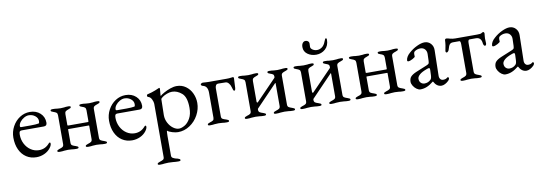

<svg xmlns="http://www.w3.org/2000/svg" viewBox="-64 -1068 5087 1800"><g transform="rotate(-10 2479.5 -168.0)"><path d="M30 0ZM30 -203Q30 -259 56.5 -308Q83 -357 127 -385.5Q171 -414 223 -414Q283 -414 321.5 -378.5Q360 -343 360 -288Q360 -257 330 -257H119Q105 -257 99.5 -249.5Q94 -242 94 -220Q94 -173 114.5 -133Q135 -93 170.5 -69.5Q206 -46 248 -46Q307 -46 346 -91Q352 -99 357 -99Q365 -99 365 -89Q365 -70 347 -47Q325 -18 289 -1.5Q253 15 213 15Q159 15 117.5 -12Q76 -39 53 -88.5Q30 -138 30 -203ZM212 -288Q259 -288 286 -293Q294 -294 294 -315Q294 -344 268.5 -364.5Q243 -385 208 -385Q186 -385 162.5 -371.5Q139 -358 124 -338Q109 -318 109 -298Q109 -288 121 -288Z M414 -6Q414 -13 419.5 -16.5Q425 -20 437 -24Q459 -30 469 -37.5Q479 -45 479 -63V-337Q479 -355 469.5 -362.5Q460 -370 441 -376Q429 -380 423.5 -383.5Q418 -387 418 -394Q418 -403 441 -403Q467 -403 480 -400Q498 -398 515 -398Q531 -398 549 -400Q562 -403 587 -403Q610 -403 610 -394Q610 -387 604.5 -383.5Q599 -380 587 -376Q568 -370 558.5 -362.5Q549 -355 549 -337V-232Q549 -226 559 -226H745Q750 -226 750 -234V-337Q750 -355 741.5 -363Q733 -371 715 -376Q703 -380 697.5 -383.5Q692 -387 692 -394Q692 -400 698.5 -401.5Q705 -403 715 -403Q739 -403 753 -400Q771 -398 787 -398Q804 -398 822 -400Q836 -403 861 -403Q871 -403 877.5 -401.5Q884 -400 884 -394Q884 -387 878.5 -383.5Q873 -380 861 -376Q841 -370 830.5 -362.5Q820 -355 820 -337V-63Q820 -45 831 -38Q842 -31 864 -24Q876 -20 881.5 -16.5Q887 -13 887 -6Q887 3 864 3Q838 3 823 0Q803 -2 786 -2Q769 -2 749 0Q734 3 708 3Q685 3 685 -6Q685 -13 690.5 -16.5Q696 -20 708 -24Q729 -30 739.5 -37.5Q750 -45 750 -63V-188Q750 -191 749 -192Q748 -193 746 -193H552Q550 -193 549.5 -191Q549 -189 549 -186V-63Q549 -45 559.5 -38Q570 -31 593 -24Q605 -20 610.5 -16.5Q616 -13 616 -6Q616 3 593 3Q567 3 552 0Q532 -2 515 -2Q498 -2 478 0Q463 3 437 3Q414 3 414 -6Z M941 0ZM941 -203Q941 -259 967.5 -308Q994 -357 1038 -385.5Q1082 -414 1134 -414Q1194 -414 1232.5 -378.5Q1271 -343 1271 -288Q1271 -257 1241 -257H1030Q1016 -257 1010.5 -249.5Q1005 -242 1005 -220Q1005 -173 1025.5 -133Q1046 -93 1081.5 -69.5Q1117 -46 1159 -46Q1218 -46 1257 -91Q1263 -99 1268 -99Q1276 -99 1276 -89Q1276 -70 1258 -47Q1236 -18 1200 -1.5Q1164 15 1124 15Q1070 15 1028.5 -12Q987 -39 964 -88.5Q941 -138 941 -203ZM1123 -288Q1170 -288 1197 -293Q1205 -294 1205 -315Q1205 -344 1179.5 -364.5Q1154 -385 1119 -385Q1097 -385 1073.5 -371.5Q1050 -358 1035 -338Q1020 -318 1020 -298Q1020 -288 1032 -288Z M1320 0ZM1320 276Q1320 269 1325.5 265.5Q1331 262 1343 258Q1365 251 1375.5 244.5Q1386 238 1386 220V-287Q1386 -304 1374 -329.5Q1362 -355 1340 -360Q1336 -361 1334 -364.5Q1332 -368 1332 -373Q1332 -383 1339 -385Q1383 -395 1416 -408.5Q1449 -422 1455 -425L1457 -426Q1459 -426 1461 -423Q1463 -420 1463 -417L1461 -391Q1458 -373 1458 -357Q1458 -349 1459 -348Q1470 -359 1497.5 -374.5Q1525 -390 1558.5 -402Q1592 -414 1621 -414Q1670 -414 1707.5 -387Q1745 -360 1765 -316.5Q1785 -273 1785 -225Q1785 -166 1755 -110.5Q1725 -55 1673 -20.5Q1621 14 1560 14Q1538 14 1506 4.5Q1474 -5 1460 -18Q1458 -18 1457 2Q1456 22 1456 33V220Q1456 235 1469 242.5Q1482 250 1495.5 253.5Q1509 257 1514 258Q1526 262 1531.5 265.5Q1537 269 1537 276Q1537 285 1515 285Q1488 285 1465 282Q1439 280 1421 280Q1405 280 1383 282Q1367 285 1341 285Q1320 285 1320 276ZM1705 -193Q1705 -294 1661.5 -331.5Q1618 -369 1569 -369Q1547 -369 1521 -359.5Q1495 -350 1477 -337Q1459 -324 1459 -317Q1459 -272 1457 -212Q1456 -192 1456 -166Q1456 -127 1474 -92.5Q1492 -58 1520 -37.5Q1548 -17 1575 -17Q1599 -17 1629.5 -34.5Q1660 -52 1682.5 -92Q1705 -132 1705 -193Z M1847 -6Q1847 -13 1852.5 -16.5Q1858 -20 1870 -24Q1891 -30 1900.5 -37Q1910 -44 1910 -62V-300Q1910 -363 1864 -373Q1858 -374 1852.5 -378.5Q1847 -383 1847 -390Q1847 -395 1855.5 -399Q1864 -403 1869 -403Q1883 -403 1899 -401L1927 -400H2094Q2120 -400 2135.5 -402.5Q2151 -405 2156 -405Q2158 -405 2161 -402Q2164 -399 2164 -395L2162 -359Q2160 -329 2160 -318Q2160 -277 2147 -277Q2141 -277 2137 -286Q2133 -295 2128 -315Q2123 -336 2109 -352Q2095 -368 2079 -368L2011 -369Q1993 -369 1986.5 -356.5Q1980 -344 1980 -331V-62Q1980 -44 1991 -37.5Q2002 -31 2026 -24Q2038 -20 2043.5 -16.5Q2049 -13 2049 -6Q2049 3 2026 3Q2000 3 1985 0Q1965 -2 1948 -2Q1932 -2 1910 0Q1894 3 1867 3Q1847 3 1847 -6Z M2199 -6Q2199 -13 2204.5 -16.5Q2210 -20 2222 -24Q2244 -30 2254 -37.5Q2264 -45 2264 -63V-337Q2264 -355 2254.5 -362.5Q2245 -370 2226 -376Q2214 -380 2208.5 -383.5Q2203 -387 2203 -394Q2203 -403 2223 -403Q2249 -403 2264 -400Q2284 -398 2300 -398Q2317 -398 2335 -400Q2348 -403 2375 -403Q2395 -403 2395 -394Q2395 -387 2389.5 -383.5Q2384 -380 2372 -376Q2353 -370 2343.5 -362.5Q2334 -355 2334 -337V-137Q2334 -134 2338 -131.5Q2342 -129 2344 -131L2535 -328Q2536 -330 2538 -332Q2540 -334 2540 -339Q2540 -357 2532 -363.5Q2524 -370 2505 -376Q2493 -380 2487.5 -383.5Q2482 -387 2482 -394Q2482 -403 2502 -403Q2529 -403 2542 -400Q2560 -398 2577 -398Q2593 -398 2613 -400Q2628 -403 2654 -403Q2674 -403 2674 -394Q2674 -387 2668.5 -383.5Q2663 -380 2651 -376Q2631 -370 2620.5 -362.5Q2610 -355 2610 -337V-63Q2610 -45 2621 -38Q2632 -31 2654 -24Q2666 -20 2671.5 -16.5Q2677 -13 2677 -6Q2677 3 2657 3Q2631 3 2614 0Q2592 -2 2576 -2Q2560 -2 2538 0Q2522 3 2495 3Q2475 3 2475 -6Q2475 -13 2480.5 -16.5Q2486 -20 2498 -24Q2519 -30 2529.5 -37.5Q2540 -45 2540 -63V-276Q2540 -279 2539 -281Q2538 -283 2536 -281L2337 -74Q2334 -71 2334 -63Q2334 -45 2344.5 -38Q2355 -31 2378 -24Q2390 -20 2395.5 -16.5Q2401 -13 2401 -6Q2401 3 2381 3Q2355 3 2338 0Q2316 -2 2300 -2Q2284 -2 2262 0Q2246 3 2219 3Q2199 3 2199 -6Z M2727 0ZM2727 -6Q2727 -13 2732.5 -16.5Q2738 -20 2750 -24Q2772 -30 2782 -37.5Q2792 -45 2792 -63V-337Q2792 -355 2782.5 -362.5Q2773 -370 2754 -376Q2742 -380 2736.5 -383.5Q2731 -387 2731 -394Q2731 -403 2751 -403Q2777 -403 2792 -400Q2812 -398 2828 -398Q2845 -398 2863 -400Q2876 -403 2903 -403Q2923 -403 2923 -394Q2923 -387 2917.5 -383.5Q2912 -380 2900 -376Q2881 -370 2871.5 -362.5Q2862 -355 2862 -337V-137Q2862 -134 2866 -131.5Q2870 -129 2872 -131L3063 -328Q3064 -330 3066 -332Q3068 -334 3068 -339Q3068 -357 3060 -363.5Q3052 -370 3033 -376Q3021 -380 3015.5 -383.5Q3010 -387 3010 -394Q3010 -403 3030 -403Q3057 -403 3070 -400Q3088 -398 3105 -398Q3121 -398 3141 -400Q3156 -403 3182 -403Q3202 -403 3202 -394Q3202 -387 3196.5 -383.5Q3191 -380 3179 -376Q3159 -370 3148.5 -362.5Q3138 -355 3138 -337V-63Q3138 -45 3149 -38Q3160 -31 3182 -24Q3194 -20 3199.5 -16.5Q3205 -13 3205 -6Q3205 3 3185 3Q3159 3 3142 0Q3120 -2 3104 -2Q3088 -2 3066 0Q3050 3 3023 3Q3003 3 3003 -6Q3003 -13 3008.5 -16.5Q3014 -20 3026 -24Q3047 -30 3057.5 -37.5Q3068 -45 3068 -63V-276Q3068 -279 3067 -281Q3066 -283 3064 -281L2865 -74Q2862 -71 2862 -63Q2862 -45 2872.5 -38Q2883 -31 2906 -24Q2918 -20 2923.5 -16.5Q2929 -13 2929 -6Q2929 3 2909 3Q2883 3 2866 0Q2844 -2 2828 -2Q2812 -2 2790 0Q2774 3 2747 3Q2727 3 2727 -6ZM2846 -568Q2846 -593 2857 -607Q2868 -621 2884 -621Q2899 -621 2908.5 -612.5Q2918 -604 2918 -592L2917 -558Q2917 -543 2935.5 -530.5Q2954 -518 2978 -518Q3003 -518 3025 -534Q3047 -550 3060 -586Q3066 -602 3069.5 -607Q3073 -612 3077 -612Q3085 -612 3085 -598Q3085 -540 3048.5 -508Q3012 -476 2962 -476Q2915 -476 2880.5 -501Q2846 -526 2846 -568Z M3254 -6Q3254 -13 3259.5 -16.5Q3265 -20 3277 -24Q3299 -30 3309 -37.5Q3319 -45 3319 -63V-337Q3319 -355 3309.5 -362.5Q3300 -370 3281 -376Q3269 -380 3263.5 -383.5Q3258 -387 3258 -394Q3258 -403 3281 -403Q3307 -403 3320 -400Q3338 -398 3355 -398Q3371 -398 3389 -400Q3402 -403 3427 -403Q3450 -403 3450 -394Q3450 -387 3444.5 -383.5Q3439 -380 3427 -376Q3408 -370 3398.5 -362.5Q3389 -355 3389 -337V-232Q3389 -226 3399 -226H3585Q3590 -226 3590 -234V-337Q3590 -355 3581.5 -363Q3573 -371 3555 -376Q3543 -380 3537.5 -383.5Q3532 -387 3532 -394Q3532 -400 3538.5 -401.5Q3545 -403 3555 -403Q3579 -403 3593 -400Q3611 -398 3627 -398Q3644 -398 3662 -400Q3676 -403 3701 -403Q3711 -403 3717.5 -401.5Q3724 -400 3724 -394Q3724 -387 3718.5 -383.5Q3713 -380 3701 -376Q3681 -370 3670.5 -362.5Q3660 -355 3660 -337V-63Q3660 -45 3671 -38Q3682 -31 3704 -24Q3716 -20 3721.5 -16.5Q3727 -13 3727 -6Q3727 3 3704 3Q3678 3 3663 0Q3643 -2 3626 -2Q3609 -2 3589 0Q3574 3 3548 3Q3525 3 3525 -6Q3525 -13 3530.5 -16.5Q3536 -20 3548 -24Q3569 -30 3579.5 -37.5Q3590 -45 3590 -63V-188Q3590 -191 3589 -192Q3588 -193 3586 -193H3392Q3390 -193 3389.5 -191Q3389 -189 3389 -186V-63Q3389 -45 3399.5 -38Q3410 -31 3433 -24Q3445 -20 3450.5 -16.5Q3456 -13 3456 -6Q3456 3 3433 3Q3407 3 3392 0Q3372 -2 3355 -2Q3338 -2 3318 0Q3303 3 3277 3Q3254 3 3254 -6Z M3788 0ZM3788 -72Q3788 -103 3804.5 -121Q3821 -139 3859 -155L3961 -197Q3980 -205 3984 -211Q3988 -217 3989 -237L3991 -301Q3992 -328 3976 -346.5Q3960 -365 3932 -365Q3917 -365 3902 -360Q3887 -355 3877 -347Q3867 -340 3867 -318L3868 -300Q3868 -292 3842.5 -278.5Q3817 -265 3802 -265Q3797 -265 3794 -267.5Q3791 -270 3791 -274Q3791 -290 3801.5 -308.5Q3812 -327 3831 -343Q3865 -374 3907.5 -394Q3950 -414 3980 -414Q4016 -414 4039.5 -388.5Q4063 -363 4062 -325L4057 -85Q4056 -64 4066 -51Q4076 -38 4093 -38Q4118 -38 4130 -49Q4135 -54 4138 -54Q4143 -54 4146 -51Q4149 -48 4149 -43Q4149 -39 4146 -32.5Q4143 -26 4138 -21Q4122 -5 4103.5 4.5Q4085 14 4069 14Q4023 14 3996 -38H3993Q3960 -11 3930 1.5Q3900 14 3868 14Q3851 14 3832 0.5Q3813 -13 3800.5 -33.5Q3788 -54 3788 -72ZM3974 -58Q3980 -64 3983 -73Q3986 -82 3987 -99L3989 -148V-154Q3989 -162 3987 -165.5Q3985 -169 3980 -169Q3974 -169 3960 -164Q3910 -146 3888 -126Q3866 -106 3866 -87Q3866 -62 3880.5 -48Q3895 -34 3915 -34Q3950 -34 3974 -58Z M4252 -6Q4252 -13 4257.5 -16.5Q4263 -20 4275 -24Q4296 -30 4306.5 -38Q4317 -46 4317 -65V-336Q4317 -368 4305 -368H4245Q4223 -368 4212.5 -355.5Q4202 -343 4193 -309Q4191 -300 4184 -292Q4177 -284 4170 -284Q4166 -284 4163 -288Q4160 -292 4160 -299Q4160 -302 4162 -310Q4166 -326 4170 -352.5Q4174 -379 4174 -396Q4174 -414 4189 -414Q4196 -414 4205 -411.5Q4214 -409 4221 -407Q4247 -400 4271 -400H4477Q4514 -400 4520 -405Q4524 -408 4530 -411Q4536 -414 4539 -414Q4542 -414 4546 -409.5Q4550 -405 4550 -399Q4550 -392 4548 -378Q4546 -362 4546 -352Q4546 -334 4548 -306V-304Q4548 -297 4544.5 -290.5Q4541 -284 4535 -284Q4528 -284 4523.5 -292.5Q4519 -301 4518 -309Q4513 -368 4462 -368H4402Q4387 -368 4387 -336V-64Q4387 -46 4398 -38.5Q4409 -31 4431 -24Q4443 -20 4448.5 -16.5Q4454 -13 4454 -6Q4454 3 4431 3Q4405 3 4390 0Q4370 -2 4353 -2Q4336 -2 4316 0Q4301 3 4275 3Q4252 3 4252 -6Z M4597 0ZM4597 -72Q4597 -103 4613.5 -121Q4630 -139 4668 -155L4770 -197Q4789 -205 4793 -211Q4797 -217 4798 -237L4800 -301Q4801 -328 4785 -346.5Q4769 -365 4741 -365Q4726 -365 4711 -360Q4696 -355 4686 -347Q4676 -340 4676 -318L4677 -300Q4677 -292 4651.5 -278.5Q4626 -265 4611 -265Q4606 -265 4603 -267.5Q4600 -270 4600 -274Q4600 -290 4610.5 -308.5Q4621 -327 4640 -343Q4674 -374 4716.5 -394Q4759 -414 4789 -414Q4825 -414 4848.5 -388.5Q4872 -363 4871 -325L4866 -85Q4865 -64 4875 -51Q4885 -38 4902 -38Q4927 -38 4939 -49Q4944 -54 4947 -54Q4952 -54 4955 -51Q4958 -48 4958 -43Q4958 -39 4955 -32.5Q4952 -26 4947 -21Q4931 -5 4912.5 4.5Q4894 14 4878 14Q4832 14 4805 -38H4802Q4769 -11 4739 1.5Q4709 14 4677 14Q4660 14 4641 0.5Q4622 -13 4609.5 -33.5Q4597 -54 4597 -72ZM4783 -58Q4789 -64 4792 -73Q4795 -82 4796 -99L4798 -148V-154Q4798 -162 4796 -165.5Q4794 -169 4789 -169Q4783 -169 4769 -164Q4719 -146 4697 -126Q4675 -106 4675 -87Q4675 -62 4689.5 -48Q4704 -34 4724 -34Q4759 -34 4783 -58Z"/></g></svg>

Font: EB Garamond
Style: Regular
Weight: 400
Designer: Georg Duffner and Octavio Pardo
Foundry: Georg Duffner
Version: Version 1.000; ttfautohint (v1.6)